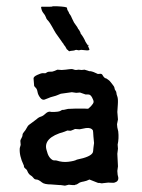

<svg xmlns="http://www.w3.org/2000/svg" viewBox="-20 -582 453 612"><path d="M88.9 -308.1 86.9 -332Q86.9 -337.9 99.1 -343.3Q111.3 -348.6 113.8 -348.6Q116.2 -348.6 120.6 -348.6Q125 -348.1 126 -349.1Q127 -350.1 130.9 -352.1Q134.8 -354 141.1 -353.5Q147 -353 152.3 -355.5Q157.7 -357.9 163.1 -359.9L176.8 -358.9Q191.4 -359.9 200.2 -361.3Q209 -362.8 213.9 -360.8Q218.8 -358.9 222.2 -358.9L230.5 -359.9L240.2 -358.9L249.5 -359.9L265.1 -355H268.6Q276.4 -354 292 -346.2Q293.9 -346.2 298.8 -346.7Q303.7 -347.2 306.2 -343.8Q312.5 -332 318.8 -332Q321.3 -330.1 325.2 -327.6Q329.1 -325.2 333.5 -319.3Q337.9 -313.5 338.4 -313Q338.9 -312 341.3 -309.1Q343.8 -306.2 344.7 -302.7Q345.7 -299.8 345.7 -297.9Q346.2 -295.9 348.1 -293.5Q351.1 -289.6 351.1 -285.6Q351.1 -281.7 354 -274.4Q356.9 -267.1 355.5 -247.6Q354 -228 354 -225.1L356 -201.2L353 -186Q353 -176.8 356.9 -163.1Q359.4 -140.6 355 -121.1L356 -107.9L354 -91.8Q354 -88.9 356 -51.8L354 -37.1L355 -24.9L356.9 -17.1Q358.9 -3.9 345.2 0Q342.8 1 335 0.5Q327.1 0 325.2 0L307.1 2Q305.7 2.9 301.8 2Q297.9 1 296.9 1H292.5L265.1 -9.8Q255.4 -4.9 246.6 -3.4Q234.4 -1.5 229.5 2.9Q224.6 6.8 220.2 6.8Q218.8 8.8 210 7.8Q201.2 6.8 199.2 6.8L187 9.8L172.9 7.8H168.9L143.1 5.9Q121.6 5.9 113.8 -0.5Q102.5 -9.8 96.2 -9.8Q90.3 -9.8 86.9 -14.6Q82 -21 77.1 -23.4Q72.3 -26.4 69.3 -32.2Q66.4 -38.1 65.9 -39.6Q64.9 -41 63.5 -42.5Q62 -43.9 60.5 -44.9Q59.1 -45.9 57.6 -47.9Q56.2 -49.8 56.2 -52.7Q56.2 -55.2 55.2 -56.2Q41 -85.9 43 -109.9L45.9 -120.1L44.9 -132.8Q44.9 -135.7 47.4 -139.6Q51.8 -147 51.8 -151.9Q51.8 -156.2 56.6 -161.6Q61.5 -167 63.5 -171.4Q65.9 -175.8 68.4 -179.7Q70.3 -183.1 81.1 -190.4Q91.8 -198.2 96.7 -202.1Q103.5 -208.5 110.8 -210.4Q118.2 -212.9 125 -219.7Q131.8 -226.1 138.7 -226.1L145 -225.1Q167 -225.1 172.4 -228.5Q177.7 -231.9 179.7 -231.9H183.6L196.8 -234.9L219.2 -235.8H251Q260.7 -234.9 261.7 -235.8Q262.7 -236.3 270.5 -244.1Q277.8 -252 278.3 -256.8Q278.8 -261.7 273.4 -271.5Q268.1 -281.2 261.2 -280.8H252.9L234.9 -287.1L223.1 -286.1L209 -288.1Q174.8 -283.2 173.8 -283.2L163.1 -278.8Q159.2 -276.9 149.4 -274.4Q139.6 -272 134.8 -269.5Q129.9 -267.1 122.1 -264.6Q114.3 -262.2 107.9 -271Q101.1 -279.8 99.6 -289.1Q98.1 -298.3 93.8 -302.2Q89.8 -306.2 88.9 -308.1ZM152.8 -70.8H157.2Q159.2 -70.8 160.6 -70.3Q179.2 -64 198.2 -66.4Q217.8 -68.8 225.1 -73.2Q270 -82 275.9 -96.2Q276.9 -97.2 277.8 -110.8L279.8 -126L277.8 -147Q276.9 -166 275.9 -167Q270 -175.8 253.9 -173.8L233.9 -169.9L219.2 -170.9Q217.8 -169.9 214.8 -168.9Q211.9 -168 210 -167Q208 -166 206.1 -165.5Q204.1 -165 200.7 -165.5Q197.3 -166 194.8 -166L185.1 -162.1Q115.2 -143.1 128.9 -102.1Q134.3 -78.6 148.9 -71.3Q150.9 -70.8 152.8 -70.8ZM147.9 -562H162.1Q192.9 -560.5 193.4 -557.1Q194.3 -549.8 196.8 -546.9Q199.2 -543.9 199.7 -541.5Q200.2 -539.1 202.1 -537.1Q205.1 -534.2 210.4 -521.5Q215.8 -508.8 221.7 -502Q227.1 -495.1 228 -492.2Q229 -489.3 230.5 -488.3Q231.9 -487.3 233.4 -483.9Q234.9 -481 235.8 -479.5Q236.8 -478 236.8 -476.6Q236.3 -475.1 239.3 -472.2Q242.2 -468.8 243.7 -465.8Q245.1 -462.9 246.1 -461.9Q247.1 -460.9 249.5 -455.6Q252 -450.2 252.4 -449.2Q252.9 -448.2 259.8 -437.5V-437L265.1 -424.8Q265.1 -419.9 251.5 -421.9Q237.8 -423.8 234.9 -422.4Q231.9 -420.9 227.1 -422.4Q222.2 -423.8 219.7 -422.4Q217.8 -420.9 210.9 -420.4Q204.1 -419.9 202.1 -418.9Q200.2 -418 198.2 -420.4Q196.3 -422.9 194.3 -423.8Q192.4 -424.8 190.9 -428.7Q189 -432.6 187.5 -434.6Q186 -436 182.1 -440.9L184.1 -439.9Q180.7 -443.4 171.9 -456.5Q163.1 -469.7 161.1 -471.7Q159.2 -473.6 153.3 -483.9Q147.9 -494.1 146.5 -496.1Q145 -498 144.5 -499.5Q144 -501 139.2 -508.3Q134.3 -515.6 130.9 -518.6Q127.9 -521.5 126 -527.8Q124 -533.7 118.2 -540.5Q112.3 -547.4 110.8 -560.1Q110.8 -561 129.4 -560.5Q147.9 -560.1 147.9 -562ZM259.8 -439Q259.8 -439.9 261.2 -439Q263.2 -435.1 262.2 -435.1Q261.2 -435.5 259.8 -437.5Z"/></svg>

Font: AntiqueNobleRegular
Style: Regular
Weight: 400
Version: Version 0.1